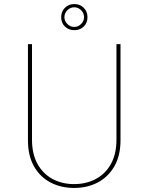

<svg xmlns="http://www.w3.org/2000/svg" viewBox="-20 -920 733 948"><path d="M138 -230Q138 -160 165 -111Q192 -62 239 -36.5Q286 -11 346 -11Q406 -11 453.5 -36.5Q501 -62 528 -111Q555 -160 555 -230V-702H575V-228Q575 -151 544.5 -98.5Q514 -46 462.5 -19Q411 8 346 8Q281 8 229.5 -19Q178 -46 148 -98.5Q118 -151 118 -228V-702H138ZM282 -835Q282 -863 300.5 -881.5Q319 -900 347 -900Q375 -900 393.5 -881.5Q412 -863 412 -835Q412 -807 393.5 -789Q375 -771 347 -771Q319 -771 300.5 -789Q282 -807 282 -835ZM298 -835Q298 -816 312.5 -801.5Q327 -787 347 -787Q366 -787 380.5 -801.5Q395 -816 395 -835Q395 -855 380.5 -869.5Q366 -884 347 -884Q327 -884 312.5 -869.5Q298 -855 298 -835Z"/></svg>

Font: Synthetic Thin
Style: Regular
Weight: 100
Designer: Santiago Orozco
Foundry: Typemade
Version: Version 2.000; ttfautohint (v1.8.4.7-5d5b)